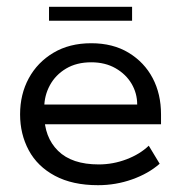

<svg xmlns="http://www.w3.org/2000/svg" viewBox="-20 -534 532 564"><path d="M268 10Q193 10 141.5 -17.5Q90 -45 64.5 -92.5Q39 -140 39 -198Q39 -257 64.5 -304Q90 -351 137 -379Q184 -407 248 -407Q312 -407 358 -379Q404 -351 428.5 -304.5Q453 -258 453 -198V-169H83V-227H383Q383 -260 366.5 -288Q350 -316 319.5 -333.5Q289 -351 248 -351Q205 -351 174 -332.5Q143 -314 126.5 -283.5Q110 -253 110 -218V-198Q110 -131 150.5 -91Q191 -51 270 -51Q312 -51 351.5 -66Q391 -81 417 -106L449 -53Q416 -24 368 -7Q320 10 268 10ZM124 -473V-514H368V-473Z"/></svg>

Font: Rokkitt SemiBold
Style: Regular
Weight: 400
Version: Version 3.103